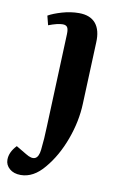

<svg xmlns="http://www.w3.org/2000/svg" viewBox="-137 -579 546 858"><g transform="rotate(10 136.0 -150.0)"><path d="M249 -412.1 237.8 -132.8Q234.9 -52.2 204.6 30.3Q174.3 112.8 125 170.9Q77.1 229 19 229Q-12.7 229 -31.7 212.4Q-50.8 195.8 -50.8 171.9Q-50.8 137.2 -20 105L26.9 132.8Q82.5 167.5 89.8 102.1Q95.7 50.3 97.2 -6.8L113.8 -426.8Q114.7 -448.7 108.9 -457.8Q103 -466.8 87.9 -466.8Q64.9 -466.8 23.9 -451.2L13.2 -493.2Q36.1 -506.3 74.7 -517.6Q113.3 -528.8 150.9 -528.8Q202.1 -528.8 227.1 -498.8Q252 -468.8 249 -412.1Z"/></g></svg>

Font: Literata SemiBold
Style: Italic
Weight: 650
Italic angle: -2.39999°
Designer: Latin by Veronika Burian and Jose Scaglione. Greek by Irene Vlachou. Cyrillic by Vera Evstafieva
Foundry: TypeTogether
Version: Version 3.021